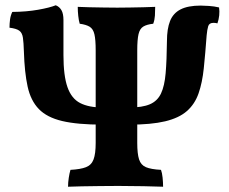

<svg xmlns="http://www.w3.org/2000/svg" viewBox="-20 -705 868 728"><path d="M238 3Q238 -13 240.8 -31.2Q243.6 -49.4 247.2 -61Q285.2 -63 306 -71.1Q326.8 -79.2 334.8 -100.7Q342.8 -122.2 342.8 -163V-514.2Q342.8 -554.4 338 -575Q333.2 -595.6 319.8 -603.7Q306.4 -611.8 282.2 -615Q278.6 -627.2 276.7 -644.8Q274.8 -662.4 274.8 -679Q292 -678 318.7 -677.5Q345.4 -677 373.7 -676.5Q402 -676 424.6 -676Q447.2 -676 472.9 -676.5Q498.6 -677 523.8 -677.5Q549 -678 568.4 -679Q568.4 -661.8 567.4 -645.7Q566.4 -629.6 561 -615Q536.8 -612.4 523.4 -604.3Q510 -596.2 505.2 -575.3Q500.4 -554.4 500.4 -514.2V-163Q500.4 -122.2 507.3 -100.7Q514.2 -79.2 533.4 -71.1Q552.6 -63 590.4 -61Q594.6 -50 596.5 -31.8Q598.4 -13.6 598.4 3Q568.8 2 524.3 1Q479.8 0 429 0Q394.8 0 358.4 0.5Q322 1 290.2 1.5Q258.4 2 238 3ZM369.6 -232.4Q273.6 -232.4 215.8 -246.1Q158 -259.8 127.2 -291.6Q96.4 -323.4 84.7 -376.9Q73 -430.4 70.6 -509.6Q69.6 -543.2 66.9 -561.9Q64.2 -580.6 53.1 -588.7Q42 -596.8 16 -600Q16 -615.8 18.1 -631.2Q20.2 -646.6 26.6 -659.8Q80.2 -660.2 124.3 -668Q168.4 -675.8 191.4 -685Q205.2 -679.6 212.9 -666.5Q220.6 -653.4 220.6 -629V-496.2Q220.6 -418 235.8 -374.6Q251 -331.2 283.9 -314.3Q316.8 -297.4 369.6 -297.4ZM470.6 -232.4V-297.4Q519.8 -297.4 548.4 -309.7Q577 -322 590.5 -350.6Q604 -379.2 608.1 -427.8Q612.2 -476.4 613 -549Q613 -595.6 624.8 -625.3Q636.6 -655 664.7 -669.4Q692.8 -683.8 740.8 -683.8Q751.8 -683.8 772.1 -682.5Q792.4 -681.2 810.6 -676.8Q812.8 -662.6 811.2 -646.8Q809.6 -631 804.4 -616.4Q800.4 -617.4 797 -617.9Q793.6 -618.4 789.6 -618.4Q773.2 -618.4 769.4 -605.6Q765.6 -592.8 763.6 -571.6Q758.4 -501.2 752.7 -446.2Q747 -391.2 732.8 -350.7Q718.6 -310.2 688.7 -283.9Q658.8 -257.6 606.1 -245Q553.4 -232.4 470.6 -232.4Z"/></svg>

Font: Vollkorn
Style: Regular
Weight: 400
Designer: Friedrich Althausen
Foundry: Friedrich Althausen
Version: Version 4.104